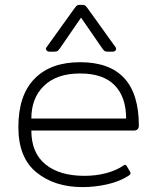

<svg xmlns="http://www.w3.org/2000/svg" viewBox="-20 -749 642 784"><path d="M170 -556 282 -712Q290 -723 293.5 -726Q297 -729 305 -729H317Q325 -729 328.5 -726Q332 -723 340 -712L452 -556Q454 -554 454 -549Q454 -544 450 -541Q446 -538 440 -538H421Q410 -538 406 -541.5Q402 -545 395 -555L311 -677L227 -555Q220 -545 216 -541.5Q212 -538 201 -538H182Q174 -538 169.5 -544Q165 -550 170 -556ZM55 -230Q55 -360 121 -427.5Q187 -495 307 -495Q547 -495 547 -236Q547 -227 542 -221.5Q537 -216 527 -216H108Q108 -125 165.5 -78Q223 -31 325 -31Q372 -31 413.5 -42Q455 -53 484 -73Q488 -76 491 -76Q495 -76 498 -70L511 -48Q513 -45 513 -41Q513 -37 506 -32Q469 -8 418.5 3.5Q368 15 317 15Q203 15 129 -45Q55 -105 55 -230ZM495 -265Q495 -353 448 -401Q401 -449 307 -449Q212 -449 160 -399Q108 -349 108 -265Z"/></svg>

Font: Mitr ExtraLight
Style: Regular
Weight: 275
Designer: Thanarat Vachiruckul
Foundry: Cadson Demak Co.,Ltd.
Version: Version 1.001